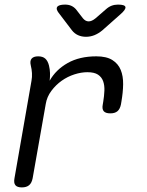

<svg xmlns="http://www.w3.org/2000/svg" viewBox="-20 -805 640 835"><path d="M75 10Q55 10 47 0.5Q39 -9 43 -30L117 -454Q120 -470 119 -487Q118 -504 114 -520Q109 -540 117.5 -550Q126 -560 146 -560Q166 -560 177 -550Q188 -540 193 -520Q197 -504 197.5 -487.5Q198 -471 196 -454Q223 -502 274.5 -531Q326 -560 399 -560Q443 -560 468.5 -544Q494 -528 505 -501Q516 -474 515.5 -438.5Q515 -403 508 -363L506 -351Q502 -331 491 -321.5Q480 -312 460 -312Q439 -312 431 -321.5Q423 -331 427 -351L429 -363Q433 -387 434 -410.5Q435 -434 428.5 -452Q422 -470 406 -480.5Q390 -491 360 -491Q333 -491 303.5 -481.5Q274 -472 248.5 -454Q223 -436 203.5 -410Q184 -384 179 -353L122 -30Q118 -9 106.5 0.5Q95 10 75 10ZM263 -785Q278 -785 289.5 -780Q301 -775 310 -765L341 -725Q352 -712 365.5 -712Q379 -712 395 -725L440 -764Q452 -775 465 -780Q478 -785 493 -785Q523 -785 525.5 -774.5Q528 -764 504 -743L425 -673Q408 -659 390.5 -652Q373 -645 354 -645Q335 -645 319.5 -652Q304 -659 293 -673L239 -744Q222 -764 228.5 -774.5Q235 -785 263 -785Z"/></svg>

Font: Maple Mono NL Light
Style: Italic
Weight: 300
Italic angle: -10°
Monospace: yes
Designer: subframe7536
Version: Version 7.000